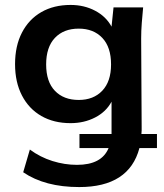

<svg xmlns="http://www.w3.org/2000/svg" viewBox="-20 -535 663 778"><path d="M301 223Q162 223 74 163L101 71Q143 102 192.5 117.5Q242 133 292 133Q392 133 420 65H302V8H432V3V-123Q410 -82 365.5 -59Q321 -36 266 -36Q198 -36 147.5 -65Q97 -94 69 -148Q41 -202 41 -275Q41 -349 69 -403Q97 -457 147.5 -486Q198 -515 266 -515Q321 -515 365.5 -491.5Q410 -468 432 -427L440 -505H560Q557 -474 554.5 -442Q552 -410 552 -379L554 -21Q554 -14 554 -6.5Q554 1 553 8H616V65H545Q503 223 301 223ZM299 -130Q359 -130 394.5 -167.5Q430 -205 430 -274Q430 -344 394.5 -381.5Q359 -419 299 -419Q238 -419 202.5 -381.5Q167 -344 167 -274Q167 -204 202.5 -167Q238 -130 299 -130Z"/></svg>

Font: MulishBold
Style: Bold
Weight: 700
Designer: Vernon Adams
Foundry: Vernon Adams
Version: Version 3.602; ttfautohint (v1.8.3)